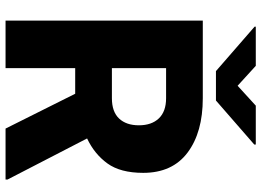

<svg xmlns="http://www.w3.org/2000/svg" viewBox="-145 -797 942 692"><g transform="rotate(90 326.0 -451.0)"><path d="M443.4 0 317.9 -251H225.6V0H54.2V-710.9H334Q457 -710.9 530 -656Q603 -601.1 603 -496.1Q603 -414.1 569.1 -367.2Q535.2 -320.3 479 -293.9L627 -7.3V0ZM334 -578.6H225.6V-383.3H334Q382.8 -383.3 407.2 -409.2Q431.6 -435.1 431.6 -480.5Q431.6 -526.4 406.7 -552.5Q381.8 -578.6 334 -578.6ZM217.3 -901.9 289.1 -836.4 360.8 -901.9H501V-896.5L342.3 -758.3H236.3L76.2 -897.5V-901.9Z"/></g></svg>

Font: Vazirmatn FD Black
Style: Regular
Weight: 900
Designer: Saber Rastikerdar
Foundry: Saber Rastikerdar
Version: Version 33.003